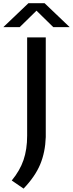

<svg xmlns="http://www.w3.org/2000/svg" viewBox="-72 -966 441 1160"><path d="M-1 124.5Q48 65 70 1Q92 -63 92 -146V-740H204.5V-138Q201.5 -46.5 171 26.8Q140.5 100 70.5 173.5ZM349 -802H250L148.5 -901.5L47 -802H-52L99.5 -946.5H197.5Z"/></svg>

Font: Encode Sans Expanded Medium
Style: Regular
Weight: 500
Width: 7
Designer: Multiple Designers
Foundry: Impallari Type
Version: Version 2.000